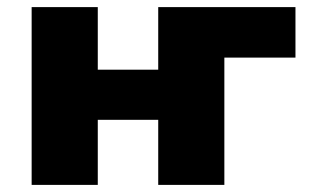

<svg xmlns="http://www.w3.org/2000/svg" viewBox="-20 -520 873 540"><path d="M69 0V-500H255V-324H425V-500H811V-358H611V0H425V-183H255V0Z"/></svg>

Font: Nunito Sans 9pt Black
Style: Regular
Weight: 900
Version: Version 3.101;gftools[0.9.27]